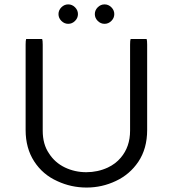

<svg xmlns="http://www.w3.org/2000/svg" viewBox="-20 -843 780 867"><path d="M98.1 -667Q95.7 -660.6 95.7 -641.6V-255.9Q95.7 -173.8 134.5 -114Q173.3 -54.2 239.3 -24.9Q301.3 3.9 371.1 3.9Q440.9 3.9 503.4 -25.9Q565.9 -55.2 604.5 -112.3Q644.5 -171.9 644.5 -255.9V-641.6Q644.5 -660.6 642.1 -667H569.8Q567.4 -660.6 567.4 -641.6V-252.9Q567.4 -180.2 525.4 -130.9Q502 -103 466.8 -86.4Q421.4 -65.4 369.6 -65.4Q317.9 -65.4 272.9 -86.9Q227.5 -108.9 201.2 -150.4Q172.9 -191.4 172.9 -252.9V-641.6Q172.9 -660.6 170.4 -667ZM421.4 -748.5Q434.6 -735.4 452.1 -735.4Q469.7 -735.4 482.9 -748.5Q496.1 -761.7 496.1 -779.3Q496.1 -796.9 482.9 -810.1Q469.7 -823.2 452.1 -823.2Q434.6 -823.2 421.4 -810.1Q408.2 -796.9 408.2 -779.3Q408.2 -761.7 421.4 -748.5ZM257.3 -748.5Q270.5 -735.4 288.1 -735.4Q305.7 -735.4 318.8 -748.5Q332 -761.7 332 -779.3Q332 -796.9 318.8 -810.1Q305.7 -823.2 288.1 -823.2Q270.5 -823.2 257.3 -810.1Q244.1 -796.9 244.1 -779.3Q244.1 -761.7 257.3 -748.5Z"/></svg>

Font: YuPearl-Light
Style: Light
Weight: 300
Designer: Max Yao
Foundry: Max-Everyday
Version: Version 1.011; ttfautohint (v1.8.3)